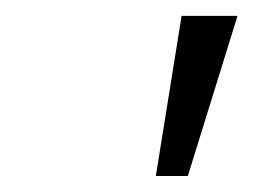

<svg xmlns="http://www.w3.org/2000/svg" viewBox="-20 -720 317 240"><path d="M276.9 -700.2 214.8 -500H174.8L207 -700.2Z"/></svg>

Font: Pfennig
Style: Italic
Weight: 500
Italic angle: -13°
Version: Version 20120410 ; ttfautohint (v0.8)